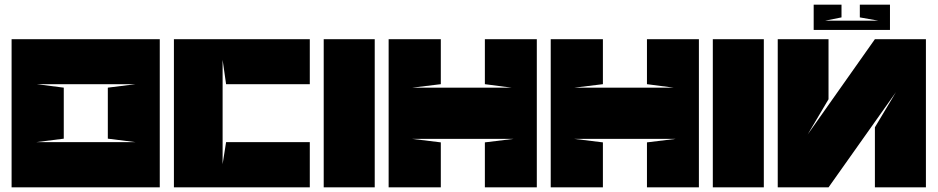

<svg xmlns="http://www.w3.org/2000/svg" viewBox="-20 -808 4044 828"><path d="M138 -445 255 -430V-210L136 -195H565L445 -210V-430L565 -445ZM669 0H30V-639H669Z M940 -550V-100L955 -195H1316V0H730V-639H1316V-445H955L940 -550Z M1376 0V-639H1596V0H1376Z M1656 -639H1881V-445L1758 -430H2186L2071 -445V-639H2295V0H2071V-194L2194 -209H1758L1881 -194V0H1656V-639Z M2355 -639H2580V-445L2457 -430H2885L2770 -445V-639H2994V0H2770V-194L2893 -209H2457L2580 -194V0H2355V-639Z M3054 0V-639H3274V0H3054Z M3553 -380V-639H3334V0H3553L3844 -411L3753 -259V0H3973V-639H3753L3463 -228ZM3539 -719H3767L3688 -733V-788H3818V-679H3489V-788H3609V-733Z"/></svg>

Font: Banana Brick
Style: Regular
Weight: 400
Designer: artmaker
Foundry: artmaker
Version: Version 4.000 2011 initial release